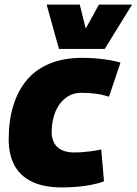

<svg xmlns="http://www.w3.org/2000/svg" viewBox="-20 -810 598 840"><path d="M251 10Q172 10 120 -15Q68 -40 43 -87Q18 -134 18 -201Q18 -282 38 -347.5Q58 -413 97.5 -460Q137 -507 198 -532Q259 -557 340 -557Q370 -557 399.5 -554.5Q429 -552 457 -547.5Q485 -543 507 -536L457 -387Q425 -397 395.5 -400.5Q366 -404 335 -404Q304 -404 280 -390Q256 -376 239.5 -352.5Q223 -329 214.5 -297.5Q206 -266 206 -231Q206 -205 217 -184.5Q228 -164 250.5 -153.5Q273 -143 304 -143Q324 -143 342 -144.5Q360 -146 380 -148.5Q400 -151 423 -156L435 -17Q409 -7 377.5 -1Q346 5 313.5 7.5Q281 10 251 10ZM558 -790 438 -596H238L184 -790H329L355 -685L413 -790Z"/></svg>

Font: Georama ExtraBold
Style: Italic
Weight: 800
Italic angle: -9°
Version: Version 1.001